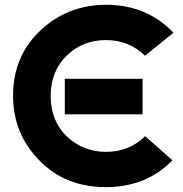

<svg xmlns="http://www.w3.org/2000/svg" viewBox="-20 -767 760 797"><path d="M249 -439.9H571.8V-292.5H249Q249 -292.5 249 -439.9ZM419.4 9.8Q251 9.8 142.6 -101.6Q34.2 -212.9 34.2 -369.6Q34.2 -527.3 138.7 -631.8Q254.4 -747.1 420.9 -747.1Q588.4 -747.1 700.2 -631.3L582 -535.6Q515.6 -600.6 419.4 -600.6Q322.8 -600.6 256.3 -535.6Q190.4 -470.7 190.4 -368.7Q190.4 -265.6 256.8 -201.2Q324.7 -136.7 419.9 -136.7Q516.6 -136.7 582.5 -201.7L695.8 -101.6Q587.4 9.8 419.4 9.8Z"/></svg>

Font: Newest Shape
Style: Bold
Weight: 700
Designer: Wojciech Kalinowski "wmk69" (wmk69@o2.pl)
Foundry: Wojciech Kalinowski "wmk69" (wmk69@o2.pl)
Version: Version 1.0.0; 2022-02-24